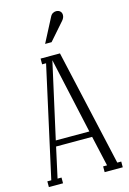

<svg xmlns="http://www.w3.org/2000/svg" viewBox="-134 -969 696 1034"><g transform="rotate(-15 213.5 -452.5)"><path d="M249 -680 395 -32H417V0H316V-32H338L300 -201H99L62 -32H84V0H5V-32H27L163 -648H141V-680ZM200 -655 106 -233H293ZM253 -881Q259 -894 268 -899.5Q277 -905 287 -905Q301 -905 309.5 -897Q318 -889 318 -876Q318 -861 306 -847L221 -750H185Z"/></g></svg>

Font: Margherita Variable
Style: Regular
Weight: 400
Designer: James Puckett
Foundry: Dunwich Type Founders
Version: Version 1.008